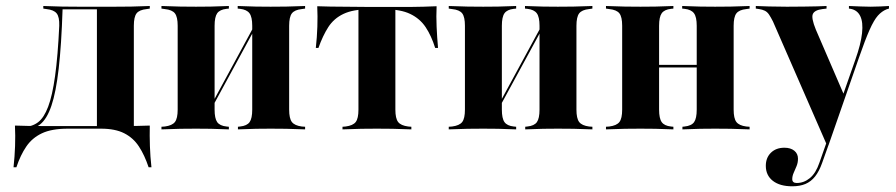

<svg xmlns="http://www.w3.org/2000/svg" viewBox="-20 -438 3033 650"><path d="M209.7 -2.4Q154.8 -2.4 121.8 13.3Q88.7 29 69 58.1Q49.2 87.1 35.5 128.2H25.8Q29.8 91.9 31 56.5Q32.3 21 30.6 -12.9Q52.4 -12.1 75.4 -11.7Q98.4 -11.3 119.4 -11.3H209.7H336.3V-2.4ZM59.7 1.6 62.1 -8.9Q88.7 -8.9 108.9 -24.2Q129 -39.5 143.1 -77Q157.3 -114.5 166.5 -181Q175.8 -247.6 180.6 -350.8Q181.5 -380.6 171.8 -392.7Q162.1 -404.8 137.1 -407.3L126.6 -408.9V-417.7Q164.5 -416.1 190.7 -415.7Q216.9 -415.3 243.5 -415.3H249.2H371Q397.6 -415.3 423.8 -415.7Q450 -416.1 487.1 -417.7V-408.9L476.6 -407.3Q451.6 -404.8 442.3 -392.7Q433.1 -380.6 433.1 -350.8V-208.9H308.1V-408.9L311.3 -406.5H188.7L191.9 -408.1Q187.9 -284.7 178.6 -204.8Q169.4 -125 154 -79.8Q138.7 -34.7 115.3 -16.5Q91.9 1.6 59.7 1.6ZM308.1 -2.4V-208.9H433.1V-2.4ZM308.1 -2.4 308.9 -10.5 410.5 -11.3H321.8H398.4Q420.2 -11.3 443.1 -11.7Q466.1 -12.1 487.1 -12.9Q486.3 21 487.5 56.5Q488.7 91.9 492.7 128.2H483.1Q469.4 87.1 450.4 58.1Q431.5 29 400.8 13.3Q370.2 -2.4 321.8 -2.4Z M896 -2.4Q871.8 -2.4 846.8 -2Q821.8 -1.6 785.5 0V-8.9L792.7 -9.7Q816.1 -12.1 825 -24.6Q833.9 -37.1 833.9 -66.9V-208.9H958.9V-66.9Q958.9 -37.1 968.1 -25Q977.4 -12.9 1001.6 -9.7L1012.9 -8.9V0Q975 -1.6 948.8 -2Q922.6 -2.4 896 -2.4ZM643.5 -2.4Q617.7 -2.4 591.1 -2Q564.5 -1.6 526.6 0V-8.9L537.9 -9.7Q562.9 -12.9 572.2 -25Q581.5 -37.1 581.5 -66.9V-350.8Q581.5 -380.6 572.2 -392.7Q562.9 -404.8 537.9 -407.3L526.6 -408.9V-417.7Q564.5 -416.1 591.1 -415.7Q617.7 -415.3 643.5 -415.3Q668.5 -415.3 693.5 -415.7Q718.5 -416.1 754.8 -417.7V-408.9L746.8 -408.1Q724.2 -405.6 715.3 -393.1Q706.5 -380.6 706.5 -350.8V-66.9Q706.5 -37.1 715.3 -24.6Q724.2 -12.1 746.8 -9.7L754.8 -8.9V0Q718.5 -1.6 693.5 -2Q668.5 -2.4 643.5 -2.4ZM833.9 -208.9V-350.8Q833.9 -380.6 824.6 -393.1Q815.3 -405.6 792.7 -408.1L784.7 -408.9V-417.7Q821 -416.1 846.4 -415.7Q871.8 -415.3 896 -415.3Q922.6 -415.3 948.8 -415.7Q975 -416.1 1012.9 -417.7V-408.9L1001.6 -407.3Q977.4 -404.8 968.1 -392.7Q958.9 -380.6 958.9 -350.8V-208.9ZM673.4 -29 671.8 -39.5 861.3 -388.7 862.9 -377.4Z M1255.6 -2.4Q1229.8 -2.4 1203.6 -2Q1177.4 -1.6 1139.5 0V-8.9L1150 -9.7Q1175 -12.9 1184.3 -25Q1193.5 -37.1 1193.5 -66.9V-208.9H1318.5V-66.9Q1318.5 -37.1 1327.8 -25Q1337.1 -12.9 1362.1 -9.7L1372.6 -8.9V0Q1334.7 -1.6 1308.5 -2Q1282.3 -2.4 1255.6 -2.4ZM1229 -406.5Q1175.8 -406.5 1143.1 -391.1Q1110.5 -375.8 1091.5 -346.4Q1072.6 -316.9 1058.1 -275.8H1049.2Q1053.2 -312.1 1054.4 -347.6Q1055.6 -383.1 1054 -416.9Q1075.8 -416.1 1098.4 -415.7Q1121 -415.3 1142.7 -415.3L1229 -414.5H1283.1H1369.4Q1391.1 -414.5 1413.7 -415.3Q1436.3 -416.1 1458.1 -416.9Q1456.5 -383.1 1458.1 -347.6Q1459.7 -312.1 1462.9 -275.8H1453.2Q1440.3 -316.9 1421 -346Q1401.6 -375 1369 -390.7Q1336.3 -406.5 1283.1 -406.5ZM1193.5 -208.9V-409.7H1318.5V-208.9Z M1868.5 -2.4Q1844.4 -2.4 1819.4 -2Q1794.4 -1.6 1758.1 0V-8.9L1765.3 -9.7Q1788.7 -12.1 1797.6 -24.6Q1806.5 -37.1 1806.5 -66.9V-208.9H1931.5V-66.9Q1931.5 -37.1 1940.7 -25Q1950 -12.9 1974.2 -9.7L1985.5 -8.9V0Q1947.6 -1.6 1921.4 -2Q1895.2 -2.4 1868.5 -2.4ZM1616.1 -2.4Q1590.3 -2.4 1563.7 -2Q1537.1 -1.6 1499.2 0V-8.9L1510.5 -9.7Q1535.5 -12.9 1544.8 -25Q1554 -37.1 1554 -66.9V-350.8Q1554 -380.6 1544.8 -392.7Q1535.5 -404.8 1510.5 -407.3L1499.2 -408.9V-417.7Q1537.1 -416.1 1563.7 -415.7Q1590.3 -415.3 1616.1 -415.3Q1641.1 -415.3 1666.1 -415.7Q1691.1 -416.1 1727.4 -417.7V-408.9L1719.4 -408.1Q1696.8 -405.6 1687.9 -393.1Q1679 -380.6 1679 -350.8V-66.9Q1679 -37.1 1687.9 -24.6Q1696.8 -12.1 1719.4 -9.7L1727.4 -8.9V0Q1691.1 -1.6 1666.1 -2Q1641.1 -2.4 1616.1 -2.4ZM1806.5 -208.9V-350.8Q1806.5 -380.6 1797.2 -393.1Q1787.9 -405.6 1765.3 -408.1L1757.3 -408.9V-417.7Q1793.5 -416.1 1819 -415.7Q1844.4 -415.3 1868.5 -415.3Q1895.2 -415.3 1921.4 -415.7Q1947.6 -416.1 1985.5 -417.7V-408.9L1974.2 -407.3Q1950 -404.8 1940.7 -392.7Q1931.5 -380.6 1931.5 -350.8V-208.9ZM1646 -29 1644.4 -39.5 1833.9 -388.7 1835.5 -377.4Z M2400.8 -2.4Q2376.6 -2.4 2351.6 -2Q2326.6 -1.6 2290.3 0V-8.9L2297.6 -9.7Q2321 -12.1 2329.8 -24.6Q2338.7 -37.1 2338.7 -66.9V-208.9H2463.7V-66.9Q2463.7 -37.1 2473 -25Q2482.3 -12.9 2506.5 -9.7L2517.7 -8.9V0Q2479.8 -1.6 2453.6 -2Q2427.4 -2.4 2400.8 -2.4ZM2148.4 -2.4Q2122.6 -2.4 2096 -2Q2069.4 -1.6 2031.5 0V-8.9L2042.7 -9.7Q2067.7 -12.9 2077 -25Q2086.3 -37.1 2086.3 -66.9V-350.8Q2086.3 -380.6 2077 -392.7Q2067.7 -404.8 2042.7 -407.3L2031.5 -408.9V-417.7Q2069.4 -416.1 2096 -415.7Q2122.6 -415.3 2148.4 -415.3Q2173.4 -415.3 2198.4 -415.7Q2223.4 -416.1 2259.7 -417.7V-408.9L2251.6 -408.1Q2229 -405.6 2220.2 -393.1Q2211.3 -380.6 2211.3 -350.8V-66.9Q2211.3 -37.1 2220.2 -24.6Q2229 -12.1 2251.6 -9.7L2259.7 -8.9V0Q2223.4 -1.6 2198.4 -2Q2173.4 -2.4 2148.4 -2.4ZM2338.7 -208.9V-350.8Q2338.7 -380.6 2329.4 -393.1Q2320.2 -405.6 2297.6 -408.1L2289.5 -408.9V-417.7Q2325.8 -416.1 2351.2 -415.7Q2376.6 -415.3 2400.8 -415.3Q2427.4 -415.3 2453.6 -415.7Q2479.8 -416.1 2517.7 -417.7V-408.9L2506.5 -407.3Q2482.3 -404.8 2473 -392.7Q2463.7 -380.6 2463.7 -350.8V-208.9ZM2162.1 -209.7V-218.5H2388.7V-209.7Z M2779.8 54 2596.8 -365.3Q2589.5 -379.8 2583.5 -388.7Q2577.4 -397.6 2569.4 -401.6Q2561.3 -405.6 2550 -407.3L2538.7 -408.9V-417.7Q2557.3 -416.9 2584.3 -416.1Q2611.3 -415.3 2641.9 -415.3H2639.5H2648.4Q2677.4 -415.3 2702 -415.7Q2726.6 -416.1 2746.4 -416.5Q2766.1 -416.9 2778.2 -417.7V-408.9L2764.5 -407.3Q2737.9 -404 2731.9 -390.7Q2725.8 -377.4 2741.9 -337.9L2837.9 -115.3L2830.6 -107.3L2875.8 -236.3Q2894.4 -288.7 2898.4 -325.8Q2902.4 -362.9 2892.3 -383.5Q2882.3 -404 2859.7 -408.1L2854 -408.9V-417.7Q2876.6 -416.9 2893.5 -416.1Q2910.5 -415.3 2927.4 -415.3Q2945.2 -415.3 2959.3 -416.1Q2973.4 -416.9 2989.5 -417.7V-408.9L2981.5 -406.5Q2965.3 -400 2952 -385.1Q2938.7 -370.2 2923.8 -336.7Q2908.9 -303.2 2887.9 -242.7L2784.7 54ZM2662.1 192.7Q2620.2 192.7 2596.4 174.2Q2572.6 155.6 2572.6 123.4Q2572.6 96 2589.9 79Q2607.3 62.1 2635.5 62.1Q2656.5 62.1 2669 72.2Q2681.5 82.3 2681.5 99.2Q2681.5 112.9 2676.6 124.6Q2671.8 136.3 2666.9 147.2Q2662.1 158.1 2662.1 168.5Q2662.1 181.5 2677.4 181.5Q2701.6 181.5 2721.8 164.9Q2741.9 148.4 2754 112.9L2782.3 32.3L2791.1 35.5L2762.9 114.5Q2753.2 141.9 2739.5 159.3Q2725.8 176.6 2706.9 184.7Q2687.9 192.7 2662.1 192.7Z"/></svg>

Font: Playfair 144pt SemiCondensed ExtraBold
Style: Regular
Weight: 800
Width: 4
Designer: Claus Eggers Sørensen
Foundry: Claus Eggers Sørensen
Version: Version 2.203